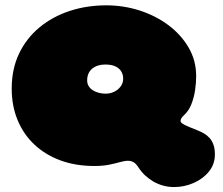

<svg xmlns="http://www.w3.org/2000/svg" viewBox="-20 -624 858 738"><path d="M649 95Q606.5 95 569 73.5Q553 64 538.5 50.8Q524 37.5 512.5 20Q503 5 493.5 -0.5Q484 -6 472.5 -6Q459 -6 441.5 -1Q424 4 400 9Q376 14 342.5 14Q270.5 14 212.2 -7.5Q154 -29 112 -68.5Q70 -108 47.5 -162.8Q25 -217.5 25 -283.5Q25 -358.5 53.2 -417.8Q81.5 -477 131.5 -518.5Q181.5 -560 247.5 -581.8Q313.5 -603.5 388.5 -603.5Q454.5 -603.5 516.2 -583.8Q578 -564 627 -527.5Q676 -491 705 -441.2Q734 -391.5 734 -331.5Q734 -305.5 729.8 -276.8Q725.5 -248 715.2 -222.5Q705 -197 686.5 -180.5Q674 -169.5 674 -158.5Q674 -151.5 691.2 -143.2Q708.5 -135 740.5 -122.5Q752 -118 763.8 -111.2Q775.5 -104.5 785 -94.2Q794.5 -84 800.2 -68.5Q806 -53 806 -30.5Q806 7 783.2 35.2Q760.5 63.5 724.5 79.2Q688.5 95 649 95ZM386 -264Q404 -264 419.2 -271.5Q434.5 -279 444 -292Q453.5 -305 453.5 -321.5Q453.5 -336.5 446.5 -348.8Q439.5 -361 424.2 -368.5Q409 -376 384 -376Q369 -376 356.5 -372Q344 -368 334.5 -360.2Q325 -352.5 320 -341Q315 -329.5 315 -315Q315 -302.5 321 -292.8Q327 -283 337.2 -276.8Q347.5 -270.5 360.2 -267.2Q373 -264 386 -264Z"/></svg>

Font: Gluten Thin Black
Style: Regular
Weight: 900
Version: Version 1.300